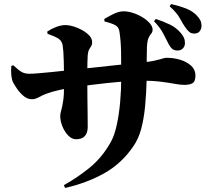

<svg xmlns="http://www.w3.org/2000/svg" viewBox="-20 -863 1040 950"><path d="M858 -613Q844 -613 834.5 -619.5Q825 -626 816 -642Q805 -662 789.5 -693.5Q774 -725 742 -758L751 -769Q789 -757 821.5 -741Q854 -725 876 -698Q888 -683 891.5 -673Q895 -663 895 -649Q895 -634 885 -623.5Q875 -613 858 -613ZM296 53Q360 18 422 -32Q484 -82 527 -158Q546 -191 557.5 -243.5Q569 -296 574.5 -358Q580 -420 580 -483Q580 -554 579 -608Q578 -662 571 -706Q568 -728 552 -737.5Q536 -747 497 -757L496 -769Q522 -785 546 -796Q570 -807 592 -807Q613 -807 638 -799Q663 -791 685 -777.5Q707 -764 721 -748Q735 -732 735 -717Q735 -704 728.5 -697Q722 -690 715.5 -676.5Q709 -663 707 -631Q706 -598 706 -571Q706 -544 706 -521.5Q706 -499 706 -477Q704 -401 698 -338Q692 -275 678.5 -225Q665 -175 639 -138Q581 -53 494.5 -5Q408 43 302 67ZM356 -174Q335 -174 317 -193Q299 -212 288.5 -238.5Q278 -265 278 -289Q278 -300 283 -317Q288 -334 292.5 -363.5Q297 -393 297 -440Q297 -473 296.5 -504Q296 -535 295.5 -561Q295 -587 293.5 -607Q292 -627 290 -639Q286 -661 269 -672Q252 -683 215 -696L214 -707Q235 -721 259 -730Q283 -739 305 -739Q321 -739 343 -732.5Q365 -726 386.5 -714Q408 -702 422 -687Q436 -672 436 -654Q436 -642 431 -634.5Q426 -627 421 -618Q416 -609 414 -590Q413 -575 412.5 -552Q412 -529 412 -505.5Q412 -482 412 -467Q412 -420 412.5 -379Q413 -338 413.5 -302Q414 -266 414 -235Q414 -205 399.5 -189.5Q385 -174 356 -174ZM138 -372Q115 -372 95.5 -389Q76 -406 62.5 -426.5Q49 -447 44 -457Q38 -470 36 -491Q34 -512 36 -537L46 -540Q71 -516 87 -507Q103 -498 125 -498Q141 -498 171 -500.5Q201 -503 236 -506.5Q271 -510 302 -513.5Q333 -517 352 -519Q384 -522 433 -527.5Q482 -533 534 -538.5Q586 -544 629 -548.5Q672 -553 691 -555Q722 -558 741 -562Q760 -566 771.5 -569.5Q783 -573 790.5 -575Q798 -577 805 -577Q840 -577 872.5 -567Q905 -557 926 -537.5Q947 -518 947 -490Q947 -459 932 -451Q917 -443 893 -443Q872 -443 843 -448.5Q814 -454 773 -459Q732 -464 675 -464Q642 -464 598 -460.5Q554 -457 508.5 -452Q463 -447 424 -442Q385 -437 362 -434Q315 -427 275 -418Q235 -409 209 -399Q190 -392 172.5 -382Q155 -372 138 -372ZM941 -697Q926 -697 916.5 -705Q907 -713 896 -729Q884 -746 869.5 -773Q855 -800 819 -832L827 -843Q869 -833 899 -821.5Q929 -810 950 -790Q965 -775 971 -763Q977 -751 977 -734Q977 -721 968.5 -709Q960 -697 941 -697Z"/></svg>

Font: Noto Serif JP ExtraLight Black
Style: Regular
Weight: 900
Version: Version 2.003-H1;hotconv 1.1.1;makeotfexe 2.6.0